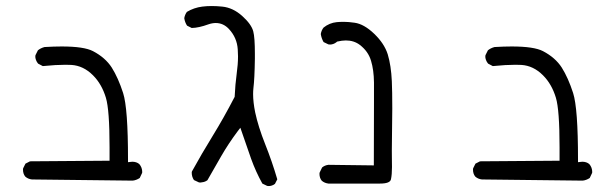

<svg xmlns="http://www.w3.org/2000/svg" viewBox="-20 -503 2040 640"><path d="M454.1 70.8Q454.1 55.2 444.3 43.9Q435.1 36.1 420.9 36.1Q418.5 36.1 406.7 37.6V28.3Q406.7 -142.1 390.4 -192.9Q374 -243.7 352.5 -277.8Q331.1 -311 290 -332.5Q260.3 -348.1 185.5 -348.1Q159.7 -348.1 128.4 -346.2Q115.7 -342.8 106.4 -335.4L98.1 -318.8Q97.7 -317.4 97.7 -313.5Q97.7 -309.6 99.9 -303.2Q102.1 -296.9 106.9 -291L122.6 -282.7Q167 -287.1 197.8 -287.1Q208.5 -287.1 217.8 -286.6Q257.8 -284.2 290 -252Q319.3 -222.7 333 -177.2Q345.2 -136.7 345.2 -12.2Q345.2 5.4 345.2 32.7L80.1 34.7L64.9 42.5L57.1 58.1Q56.6 60.1 56.6 62Q56.6 76.7 64.5 85.9Q73.7 93.8 86.4 95.2L422.4 99.1Q434.6 97.7 445.8 90.3L453.6 73.7Q454.1 72.3 454.1 70.8Z M870.6 116.7Q872.6 117.2 876.5 117.2Q880.4 117.2 886 115.5Q891.6 113.8 896.5 109.9L904.3 94.7Q887.2 36.1 864 -22.2Q840.8 -80.6 830.6 -128.4Q823.7 -162.6 823.7 -189Q823.7 -199.7 824.7 -209Q828.6 -239.7 829.6 -307.6Q829.6 -316.4 829.6 -324.2Q829.6 -377.9 824.2 -398.4Q817.9 -422.4 787.1 -450Q756.3 -477.5 720.7 -481Q702.1 -482.9 685.5 -482.9Q668.9 -482.9 654.3 -481Q626.5 -477.5 603 -463.4Q596.2 -454.1 594.2 -442.4Q596.2 -428.7 603.5 -417.5L619.1 -409.7Q642.6 -410.2 674.8 -421.9Q687.5 -426.3 699.2 -426.3Q724.6 -426.3 743.2 -406.2Q770 -377.4 772.5 -338.4Q773.4 -326.7 773.4 -314.9Q773.4 -289.1 768.8 -255.9Q764.2 -222.7 762.2 -180.2Q726.1 -110.4 689.2 -50.5Q652.3 9.3 619.6 68.8Q619.1 70.8 619.1 72.3Q619.1 86.4 626.5 97.2L643.1 105Q645 105.5 647.7 105.5Q650.4 105.5 654.3 104.5Q663.6 103.5 671.4 97.7L717.3 17.6Q741.2 -23.9 771.5 -64.5L781.2 -77.1Q801.8 -16.6 817.1 26.4Q832.5 69.3 854.5 108.9Z M1246.6 108.9Q1280.3 108.9 1283.2 94.7Q1286.6 79.1 1286.6 53.7Q1286.6 47.9 1286.4 37.8Q1286.1 27.8 1286.1 -1.5Q1286.1 -30.8 1286.9 -76.2Q1287.6 -121.6 1287.6 -141.1Q1287.6 -199.7 1286.1 -232.4Q1283.7 -284.7 1272.5 -321.8Q1261.2 -357.9 1227.3 -390.4Q1193.4 -422.9 1162.1 -427.2Q1141.1 -430.2 1126.7 -430.2Q1112.3 -430.2 1102.5 -429.2Q1078.1 -426.8 1058.6 -411.1Q1051.3 -401.9 1049.3 -389.6Q1051.3 -375.5 1058.6 -362.8L1074.7 -355Q1076.7 -354.5 1080.8 -354.5Q1085 -354.5 1090.8 -356.4Q1096.7 -358.4 1102.1 -362.8L1103.5 -364.3Q1120.1 -368.2 1132.8 -368.2Q1159.7 -368.2 1179.2 -353.5Q1207.5 -332 1216.8 -300.3Q1226.1 -270 1226.6 -228Q1226.6 -214.4 1226.6 -163.1Q1226.6 -111.8 1226.1 48.3L1074.7 46.4Q1062.5 47.9 1053.7 55.2L1045.4 72.3Q1044.9 74.2 1044.9 76.2Q1044.9 90.3 1052.7 99.6Q1062 107.4 1074.7 108.9Z M1954.1 70.8Q1954.1 55.2 1944.3 43.9Q1935.1 36.1 1920.9 36.1Q1918.5 36.1 1906.7 37.6V28.3Q1906.7 -142.1 1890.4 -192.9Q1874 -243.7 1852.5 -277.8Q1831.1 -311 1790 -332.5Q1760.3 -348.1 1685.5 -348.1Q1659.7 -348.1 1628.4 -346.2Q1615.7 -342.8 1606.4 -335.4L1598.1 -318.8Q1597.7 -317.4 1597.7 -313.5Q1597.7 -309.6 1599.9 -303.2Q1602.1 -296.9 1606.9 -291L1622.6 -282.7Q1667 -287.1 1697.8 -287.1Q1708.5 -287.1 1717.8 -286.6Q1757.8 -284.2 1790 -252Q1819.3 -222.7 1833 -177.2Q1845.2 -136.7 1845.2 -12.2Q1845.2 5.4 1845.2 32.7L1580.1 34.7L1564.9 42.5L1557.1 58.1Q1556.6 60.1 1556.6 62Q1556.6 76.7 1564.5 85.9Q1573.7 93.8 1586.4 95.2L1922.4 99.1Q1934.6 97.7 1945.8 90.3L1953.6 73.7Q1954.1 72.3 1954.1 70.8Z"/></svg>

Font: NaikaiFont
Style: Light
Weight: 300
Version: Version 1.89